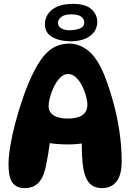

<svg xmlns="http://www.w3.org/2000/svg" viewBox="-20 -964 672 991"><path d="M107 7Q67 7 45.5 -19.5Q24 -46 24 -116Q24 -155 33 -210Q42 -265 58.5 -327.5Q75 -390 96.5 -453Q118 -516 143 -570Q174 -636 204 -672.5Q234 -709 267 -724Q300 -739 336 -739Q390 -739 436 -702Q482 -665 519 -575Q543 -514 564 -439Q585 -364 596.5 -285Q608 -206 608 -132Q608 -60 581 -26.5Q554 7 506 7Q462 7 437.5 -23.5Q413 -54 406 -125Q402 -170 402 -217.5Q402 -265 406 -309L441 -233Q410 -222 363.5 -219.5Q317 -217 266.5 -221.5Q216 -226 173 -240L240 -307Q241 -259 235 -212.5Q229 -166 221 -128Q214 -84 200.5 -54Q187 -24 164.5 -8.5Q142 7 107 7ZM330 -352Q381 -352 406 -370.5Q431 -389 431 -423Q431 -443 423.5 -470Q416 -497 403 -522.5Q390 -548 371.5 -565Q353 -582 332 -582Q310 -582 292 -564.5Q274 -547 260.5 -520.5Q247 -494 239 -465.5Q231 -437 231 -415Q231 -386 256.5 -369Q282 -352 330 -352ZM345 -751Q288 -751 250 -772.5Q212 -794 212 -839Q212 -885 249.5 -914.5Q287 -944 357 -944Q422 -944 452 -916.5Q482 -889 482 -851Q482 -807 445.5 -779Q409 -751 345 -751ZM339 -808Q371 -808 393 -817.5Q415 -827 415 -847Q415 -867 398.5 -878.5Q382 -890 347 -890Q312 -890 295.5 -876Q279 -862 279 -846Q279 -829 295.5 -818.5Q312 -808 339 -808Z"/></svg>

Font: DynaPuff Medium
Style: Regular
Weight: 500
Version: Version 2.000